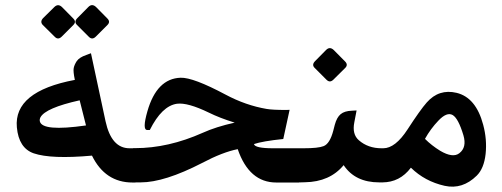

<svg xmlns="http://www.w3.org/2000/svg" viewBox="-20 -702 1933 739"><path d="M311 -219.2 286.6 -315.9Q155.3 -286.6 135.7 -250.5Q131.8 -242.7 133.3 -235.4Q141.6 -194.8 311 -219.2ZM334 -103Q177.2 -88.9 109.9 -111.8Q52.2 -131.8 44.9 -211.9Q32.2 -350.1 268.1 -394.5Q261.2 -427.2 263.7 -439.9Q266.1 -452.6 275.4 -466.8Q285.2 -481 311.5 -490.2L330.1 -497.1L386.2 -235.4Q408.7 -131.3 478.5 -131.3H501.5V0.5H490.2Q384.8 0.5 334 -103ZM350 -674.7 393.2 -630.9Q405.9 -618.2 393.7 -606L348.3 -560.6Q334.5 -547.3 321.7 -560.6L276.3 -606Q263.6 -618.2 278 -632.6L320.1 -675.2Q334.5 -689.6 350 -674.7ZM218.7 -674.7 261.9 -630.9Q274.7 -618.2 262.5 -606L217.1 -560.6Q203.2 -547.3 190.5 -560.6L144.5 -606Q132.9 -618.7 146.2 -632.6L189.4 -675.2Q203.8 -689 218.7 -674.7Z M957.5 -147.5Q960.9 -131.3 1031.2 -131.3H1130.9V0.5H1043.5Q939 0.5 895 -127.9Q837.4 -116.7 757.8 -74.7Q612.8 0 521.5 0H492.2V-131.8H500Q627.9 -131.8 760.3 -190.9Q811 -213.9 883.3 -230Q826.2 -247.6 783.7 -268.6Q702.1 -308.1 661.1 -302.7Q603 -294.4 556.6 -201.7H546.4Q526.9 -202.1 547.4 -273.9Q583.5 -399.9 675.3 -402.8Q723.6 -404.3 848.1 -337.9Q925.8 -296.4 1006.3 -282.7Q1028.3 -278.8 1082 -278.8L1094.7 -279.3L1070.3 -167Q990.2 -158.7 957.5 -147.5Z M1153.8 -0.5 1120.1 0.5V-131.3H1147.9Q1205.1 -131.3 1225.6 -139.6Q1249.5 -148.9 1262.7 -198.7L1268.6 -221.7Q1276.4 -250.5 1291.3 -262.7Q1306.2 -274.9 1334 -275.9L1352.5 -276.9L1343.8 -231.4Q1334.5 -185.1 1361.3 -162.1Q1396.5 -131.3 1448.7 -131.3H1454.6V0H1439.9Q1346.7 0 1302.7 -66.4Q1249.5 -2 1153.8 -0.5ZM1265 -509.1 1308.2 -465.4Q1320.9 -452.6 1308.7 -440.5L1262.8 -395Q1249.5 -382.3 1236.7 -395L1191.3 -440.5Q1178.6 -452.6 1193 -467L1235.1 -509.7Q1249.5 -524.1 1265 -509.1Z M1814.9 -25.9Q1759.8 28.3 1691.4 13.2Q1615.2 -3.9 1561.5 -56.6Q1519 0 1451.2 0H1444.8V-131.3H1455.1Q1501.5 -131.3 1548.8 -204.1Q1597.2 -278.8 1622.6 -307.6Q1669.4 -360.8 1737.3 -344.7Q1812 -326.7 1839.8 -221.7Q1855 -165 1849.1 -109.4Q1842.8 -53.2 1814.9 -25.9ZM1674.3 -121.6Q1723.1 -92.8 1748 -112.3Q1777.3 -134.8 1763.7 -181.2Q1744.1 -246.6 1722.2 -259.3Q1699.7 -272 1667 -237.3Q1637.2 -206.1 1615.7 -167.5Q1641.1 -142.1 1674.3 -121.6Z"/></svg>

Font: Gandom
Style: Bold
Weight: 700
Foundry: DejaVu fonts team - Redesigned by Saber Rastikerdar - Based on Samim Font
Version: Version 0.3